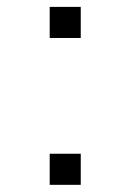

<svg xmlns="http://www.w3.org/2000/svg" viewBox="-20 -633 380 549"><path d="M122.1 -104.5H210.9V-193.4H122.1ZM122.1 -524.4H210.9V-613.3H122.1Z"/></svg>

Font: Dotum
Style: Regular
Weight: 400
Version: Version 2.21